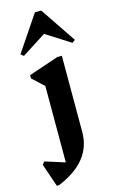

<svg xmlns="http://www.w3.org/2000/svg" viewBox="-191 -848 683 1148"><g transform="rotate(-15 150.5 -274.0)"><path d="M10 244 -39 101 -25 84 98 123V-350L27 -416V-436L212 -499H240V-27Q240 155 24 244ZM21 -557 3 -571 152 -792H191L340 -571L322 -557L171 -653Z"/></g></svg>

Font: Platypi SemiBold
Style: Regular
Weight: 600
Designer: David Sargent
Foundry: Bolt Cutter Type
Version: Version 1.200; ttfautohint (v1.8.4.7-5d5b)